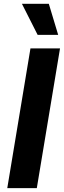

<svg xmlns="http://www.w3.org/2000/svg" viewBox="-20 -979 332 999"><path d="M292.3 -727.3H138.5L17.8 0H171.5ZM94.1 -959.2 175.8 -797.6H282.7L234 -959.2Z"/></svg>

Font: Margiela Sans
Style: Bold Italic
Weight: 700
Italic angle: -9.39999°
Designer: Stefan Endress, Andreas Faust
Version: Version 1.100;FEAKit 1.0